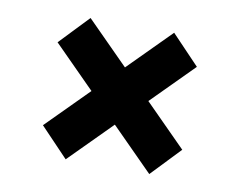

<svg xmlns="http://www.w3.org/2000/svg" viewBox="-56 -635 710 570"><g transform="rotate(10 299.5 -350.0)"><path d="M426 -137 510 -225 174 -563 90 -475ZM174 -137 510 -475 426 -563 90 -225Z"/></g></svg>

Font: Montserrat Thin
Style: Bold
Weight: 700
Version: Version 9.000